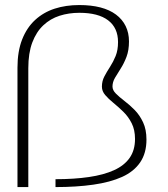

<svg xmlns="http://www.w3.org/2000/svg" viewBox="-20 -760 682 780"><path d="M51 0H95V-483Q95 -544.5 111.2 -587.5Q127.5 -630.5 156 -657.2Q184.5 -684 222 -696Q259.5 -708 302.5 -708Q379 -708 419.2 -677.5Q459.5 -647 459.5 -589Q459.5 -556.5 449.8 -532.5Q440 -508.5 427 -488.5Q414 -468.5 404 -449.5Q394 -430.5 394 -408Q394 -389.5 407.5 -373.8Q421 -358 441 -341.8Q461 -325.5 481.2 -305.8Q501.5 -286 515 -259.2Q528.5 -232.5 528.5 -195.5Q528.5 -150 506.8 -118.8Q485 -87.5 443 -68.5Q401 -49.5 341.2 -40.8Q281.5 -32 205.5 -32V0Q291 0 359.2 -9.8Q427.5 -19.5 475.8 -41.2Q524 -63 549.5 -100.5Q575 -138 575 -193Q575 -234 561.2 -263.2Q547.5 -292.5 526.8 -313.5Q506 -334.5 485.2 -350.2Q464.5 -366 450.8 -379.8Q437 -393.5 437 -408.5Q437 -426.5 447.2 -444Q457.5 -461.5 470.5 -481.8Q483.5 -502 493.8 -528.8Q504 -555.5 504 -591.5Q504 -626.5 490.5 -654Q477 -681.5 451.2 -700.8Q425.5 -720 388 -729.8Q350.5 -739.5 302 -739.5Q247.5 -739.5 202 -724.8Q156.5 -710 122.8 -679Q89 -648 70 -599.8Q51 -551.5 51 -485Z"/></svg>

Font: Anybody SemiExpanded ExtraLight
Style: Regular
Weight: 250
Width: 6
Version: Version 1.113;gftools[0.9.25]